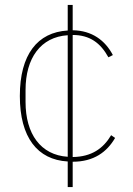

<svg xmlns="http://www.w3.org/2000/svg" viewBox="-20 -640 537 774"><path d="M273 114V12C358 12 411 -27 444 -84L428 -95C396 -41 349 -8 273 -7V-499C342 -499 385 -467 417 -409L435 -418C404 -477 351 -517 273 -518V-620H253V-517C131 -510 60 -420 60 -253C60 -86 131 4 253 11V114ZM83 -229V-277C83 -406 144 -491 253 -498V-8C144 -15 83 -100 83 -229Z"/></svg>

Font: IBM Plex Arabic Thin
Style: Regular
Weight: 100
Designer: Mike Abbink, Paul van der Laan, Pieter van Rosmalen, Wael Morcos, Khajak Apelian
Foundry: Bold Monday
Version: Version 1.0